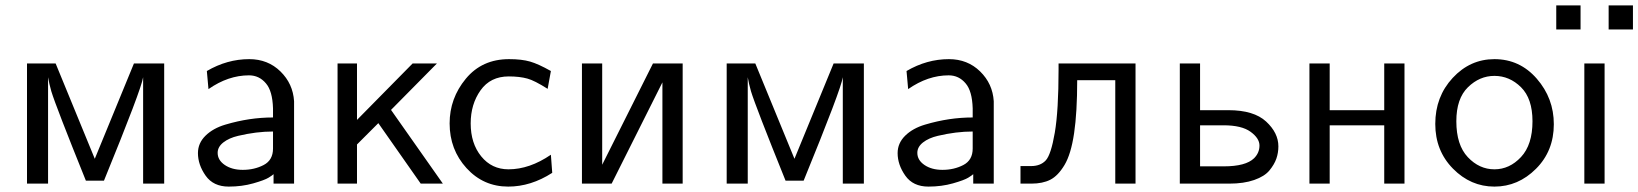

<svg xmlns="http://www.w3.org/2000/svg" viewBox="-20 -680 6067 711"><path d="M80 0V-445H186L331 -92L476 -445H588V0H510V-394Q504 -351 365 -11H298Q187 -286 170 -342Q162 -370 158 -394V0Z M713 -113Q713 -150 741 -177.5Q769 -205 814.5 -218.5Q860 -232 903.5 -238.5Q947 -245 991 -245V-279Q989 -343 965 -371Q940 -401 902 -401Q825 -401 752 -350L746 -417Q821 -461 903 -461Q972 -461 1018.5 -415.5Q1065 -370 1069 -305V0H993V-35Q989 -31 974.5 -22Q960 -13 918 -1Q876 11 827 11Q770 11 741.5 -29.5Q713 -70 713 -113ZM786 -114Q786 -87 812.5 -69Q839 -51 879 -51Q922 -51 956.5 -69Q991 -87 991 -130V-193Q960 -193 928 -189Q896 -185 862 -177Q828 -169 807 -152.5Q786 -136 786 -114Z M1230 0V-445H1302V-236L1508 -445H1598L1428 -273L1620 0H1538L1381 -224L1302 -145V0Z M1645 -223Q1645 -316 1705 -388.5Q1765 -461 1865 -461Q1912 -461 1943 -452Q1974 -443 2020 -417L2008 -351Q1959 -382 1933 -389Q1904 -397 1864 -397Q1796 -397 1759.5 -345.5Q1723 -294 1723 -223Q1723 -149 1762 -101Q1801 -53 1863 -53Q1941 -53 2020 -107L2025 -40Q1946 11 1862 11Q1770 11 1707.5 -57.5Q1645 -126 1645 -223Z M2135 0V-445H2210V-70L2398 -445H2508V0H2433V-375L2245 0Z M2671 0V-445H2777L2922 -92L3067 -445H3179V0H3101V-394Q3095 -351 2956 -11H2889Q2778 -286 2761 -342Q2753 -370 2749 -394V0Z M3304 -113Q3304 -150 3332 -177.5Q3360 -205 3405.5 -218.5Q3451 -232 3494.5 -238.5Q3538 -245 3582 -245V-279Q3580 -343 3556 -371Q3531 -401 3493 -401Q3416 -401 3343 -350L3337 -417Q3412 -461 3494 -461Q3563 -461 3609.5 -415.5Q3656 -370 3660 -305V0H3584V-35Q3580 -31 3565.5 -22Q3551 -13 3509 -1Q3467 11 3418 11Q3361 11 3332.5 -29.5Q3304 -70 3304 -113ZM3377 -114Q3377 -87 3403.5 -69Q3430 -51 3470 -51Q3513 -51 3547.5 -69Q3582 -87 3582 -130V-193Q3551 -193 3519 -189Q3487 -185 3453 -177Q3419 -169 3398 -152.5Q3377 -136 3377 -114Z M3759 0V-65H3798Q3833 -65 3852.5 -86Q3872 -107 3886 -188.5Q3900 -270 3900 -423V-445H4185V0H4110V-383H3969Q3969 -264 3957.5 -186.5Q3946 -109 3922 -69Q3898 -29 3869.5 -14.5Q3841 0 3799 0Z M4349 0V-445H4424V-272H4529Q4623 -272 4668.5 -230Q4714 -188 4714 -138Q4714 -114 4706.5 -92.5Q4699 -71 4681 -49Q4663 -27 4624.5 -13.5Q4586 0 4532 0ZM4424 -64H4512Q4593 -64 4624 -94Q4644 -114 4644 -141Q4644 -168 4611 -192Q4578 -216 4511 -216H4424Z M4829 0V-445H4904V-272H5106V-445H5181V0H5106V-216H4904V0Z M5295 -221Q5295 -322 5359.5 -391.5Q5424 -461 5514 -461Q5608 -461 5671 -388.5Q5734 -316 5734 -220Q5734 -121 5668 -55Q5602 11 5514 11Q5426 11 5360.5 -55.5Q5295 -122 5295 -221ZM5373 -231Q5373 -143 5415.5 -98Q5458 -53 5514 -53Q5570 -53 5612.5 -98.5Q5655 -144 5655 -231Q5655 -315 5612.5 -357Q5570 -399 5514 -399Q5459 -399 5416 -357Q5373 -315 5373 -231Z M5847 0V-445H5922V0ZM5937 -571V-660H6027V-571ZM5743 -571V-660H5833V-571Z"/></svg>

Font: CMU Sans Serif
Style: Medium
Weight: 500
Version: Version 0.7.0